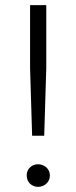

<svg xmlns="http://www.w3.org/2000/svg" viewBox="-20 -720 297 747"><path d="M105 -192H152L160 -454V-700H97V-454ZM128 7C153 7 174 -12 174 -36V-39C174 -62 153 -81 128 -81C103 -81 84 -62 84 -39V-36C84 -12 103 7 128 7Z"/></svg>

Font: Fixel Text Light
Style: Regular
Weight: 300
Width: 4
Designer: AlfaBravo + MacPaw
Foundry: Kyrylo Tkachov, Marchela Mozhyna, Serhii Makarenko, Maria Weinstein, Zakhar Kryvoshyya
Version: Version 1.211